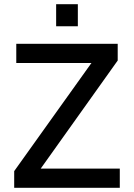

<svg xmlns="http://www.w3.org/2000/svg" viewBox="-20 -900 642 920"><path d="M48 0V-80L418 -598H58V-690H544V-610L175 -92H554V0ZM249 -774V-880H353V-774Z"/></svg>

Font: Oxanium ExtraLight Medium
Style: Regular
Weight: 500
Version: Version 2.000